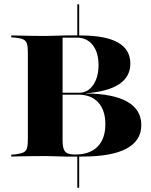

<svg xmlns="http://www.w3.org/2000/svg" viewBox="-20 -738 713 905"><path d="M344.4 146.8V-4.8H353.2V146.8ZM344.4 -566.9V-717.7H353.2V-566.9ZM289.5 0Q270.2 0 246.8 -1.2Q223.4 -2.4 196.8 -2.4Q163.7 -2.4 132.3 -2Q100.8 -1.6 75.8 -1.2Q50.8 -0.8 33.1 0V-8.9L53.2 -10.5Q77.4 -13.7 89.9 -19.4Q102.4 -25 106.9 -38.7Q111.3 -52.4 111.3 -78.2V-492.7Q111.3 -518.5 106.9 -532.3Q102.4 -546 89.9 -552Q77.4 -558.1 53.2 -560.5L33.1 -562.1V-571Q50.8 -571 75.8 -570.2Q100.8 -569.4 132.3 -569Q163.7 -568.5 196.8 -568.5Q223.4 -568.5 246.8 -569.8Q270.2 -571 289.5 -571H356.5Q476.6 -571 535.5 -537.9Q594.4 -504.8 594.4 -437.9Q594.4 -376.6 541.9 -341.5Q489.5 -306.5 385.5 -298.4V-297.6Q514.5 -296 580.2 -258.5Q646 -221 646 -148.4Q646 -75 576.2 -37.5Q506.5 0 366.9 0ZM334.7 -9.7Q403.2 -9.7 439.9 -46.8Q476.6 -83.9 476.6 -152.4Q476.6 -218.5 443.1 -255.2Q409.7 -291.9 348.4 -291.9H231.5V-300.8H353.2Q393.5 -300.8 419 -337.1Q444.4 -373.4 444.4 -431.5Q444.4 -491.1 416.9 -525.8Q389.5 -560.5 343.5 -560.5H275V-78.2Q275 -50.8 280.2 -35.9Q285.5 -21 298.4 -15.3Q311.3 -9.7 334.7 -9.7Z"/></svg>

Font: Playfair 144pt SemiExpanded Black
Style: Regular
Weight: 900
Width: 6
Designer: Claus Eggers Sørensen
Foundry: Claus Eggers Sørensen
Version: Version 2.203